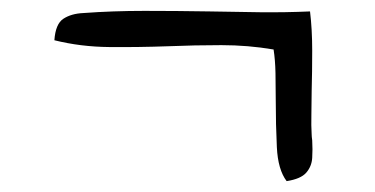

<svg xmlns="http://www.w3.org/2000/svg" viewBox="-20 -450 689 353"><path d="M507 -117Q491 -138 489 -179.5Q487 -221 487 -264Q487 -291 486.5 -315.5Q486 -340 483 -359Q436 -367 387 -367Q338 -367 290 -365Q234 -363 181 -363.5Q128 -364 80 -376Q82 -406 96.5 -415.5Q111 -425 133 -426Q187 -430 245.5 -430Q304 -430 365 -429Q411 -428 458 -427.5Q505 -427 550 -429Q554 -396 554 -357Q554 -318 553 -282Q553 -259 552.5 -239Q552 -219 553 -203Q553 -199 554 -192Q555 -175 554 -159.5Q553 -144 543 -132.5Q533 -121 507 -117Z"/></svg>

Font: Yuji Mai
Style: Regular
Weight: 400
Designer: Kataoka Yuji
Foundry: Kinuta Font Factory
Version: Version 3.002